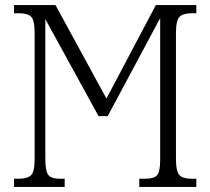

<svg xmlns="http://www.w3.org/2000/svg" viewBox="-20 -734 826 754"><path d="M35 0V-32H53Q87 -32 101.5 -45.5Q116 -59 116 -109V-604Q116 -655 102 -668.5Q88 -682 54 -682H35V-714H198L398 -347L592 -714H751V-682H733Q700 -682 685.5 -668.5Q671 -655 671 -603V-112Q671 -60 685 -46Q699 -32 733 -32H751V0H527V-32H549Q583 -32 596 -45Q609 -58 609 -107V-663L403 -278H367L158 -659V-112Q158 -60 170.5 -46Q183 -32 216 -32H234V0Z"/></svg>

Font: Noto Serif Condensed Light
Style: Regular
Weight: 300
Width: 3
Designer: Monotype Design Team
Foundry: Monotype Imaging Inc.
Version: Version 2.013